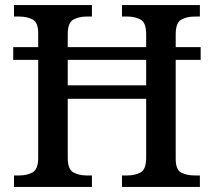

<svg xmlns="http://www.w3.org/2000/svg" viewBox="-20 -734 840 754"><path d="M35 0V-45H56Q86 -45 108 -57Q130 -69 130 -115V-499H32V-549H130V-603Q130 -646 108 -657.5Q86 -669 56 -669H35V-714H341V-669H320Q290 -669 268 -657Q246 -645 246 -599V-549H554V-599Q554 -645 532.5 -657Q511 -669 480 -669H459V-714H765V-669H744Q714 -669 692 -657Q670 -645 670 -599V-549H768V-499H670V-110Q670 -67 692 -56Q714 -45 744 -45H765V0H459V-45H480Q511 -45 532.5 -57Q554 -69 554 -115V-346H246V-115Q246 -69 268 -57Q290 -45 320 -45H341V0ZM246 -399H554V-499H246Z"/></svg>

Font: Noto Serif Tamil Medium
Style: Regular
Weight: 500
Designer: Indian Type Foundry, Tom Grace, and the Monotype Design Team
Foundry: Monotype Imaging Inc.
Version: Version 2.004; ttfautohint (v1.8.4.7-5d5b)